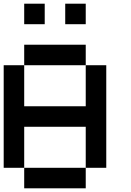

<svg xmlns="http://www.w3.org/2000/svg" viewBox="-20 -1020 707 1040"><path d="M444.4 -666.7H111.1V-777.8H444.4ZM111.1 -333.3V-111.1H0V-666.7H111.1V-444.4H444.4V-666.7H555.6V-111.1H444.4V-333.3ZM444.4 0H111.1V-111.1H444.4ZM222.2 -888.9H111.1V-1000H222.2ZM444.4 -888.9H333.3V-1000H444.4Z"/></svg>

Font: Pixeloid Sans
Style: Regular
Weight: 400
Designer: GGBotNet
Foundry: GGBotNet
Version: 0.5